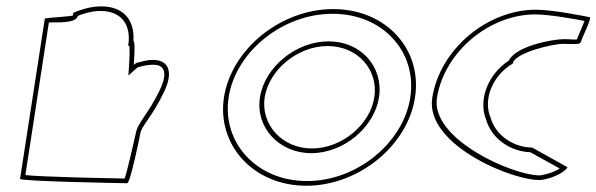

<svg xmlns="http://www.w3.org/2000/svg" viewBox="-20 -585 1904 613"><path d="M44 -14C43 -6 376 0 386 0C396 0 427 -152 428 -159C432 -184 464 -209 503 -290C543 -371 508 -412 424 -386C418 -386 413 -383 407 -378C410 -416 411 -454 406 -454C413 -568 308 -586 214 -544L213 -536C211 -532 124 -529 123 -525ZM61 -26 136 -513C152 -515 218 -508 228 -532V-534C309 -568 397 -551 391 -453L389 -439H393C394 -426 394 -402 392 -377L390 -344L416 -367C421 -371 422 -371 422 -371H424C450 -379 474 -380 486 -376C506 -369 514 -346 489 -295C450 -215 420 -196 413 -157C412 -153 388 -44 378 -15C329 -16 113 -20 61 -26Z M695 -274C672 -121 790 8 958 8C1126 8 1282 -121 1305 -274C1329 -428 1212 -556 1044 -556C876 -556 719 -428 695 -274ZM710 -274C732 -419 881 -541 1042 -541C1203 -541 1312 -419 1290 -274C1268 -130 1121 -7 960 -7C799 -7 688 -130 710 -274ZM810 -274C795 -179 870 -96 974 -96C1078 -96 1175 -179 1190 -274C1205 -371 1133 -453 1029 -453C925 -453 825 -371 810 -274ZM825 -274C839 -362 930 -438 1026 -438C1122 -438 1189 -362 1175 -274C1162 -188 1072 -111 976 -111C880 -111 812 -188 825 -274Z M1360 -272C1336 -118 1636 0 1712 -11C1771 -22 1798 -52 1790 -52L1679 -114C1623 -114 1563 -150 1546 -210C1521 -270 1555 -346 1617 -382C1622 -416 1744 -445 1777 -445C1811 -445 1833 -441 1835 -452C1837 -462 1871 -530 1863 -530C1863 -530 1749 -554 1691 -554C1536 -554 1384 -428 1360 -272ZM1375 -272C1398 -419 1542 -539 1689 -539C1733 -539 1817 -524 1846 -518C1839 -499 1826 -471 1822 -459C1813 -458 1799 -460 1780 -460C1747 -460 1627 -439 1604 -391C1539 -349 1506 -267 1532 -203C1551 -138 1614 -101 1673 -99L1767 -47C1755 -39 1736 -31 1711 -26C1710 -26 1706 -25 1703 -25C1616 -25 1355 -141 1375 -272Z"/></svg>

Font: Ampere
Style: OuLnIta
Weight: 400
Version: Version 1